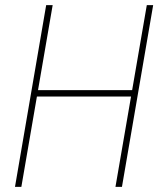

<svg xmlns="http://www.w3.org/2000/svg" viewBox="-20 -731 636 751"><path d="M506.3 -378.4 502.9 -353.5H112.8L116.2 -378.4ZM186 -710.9 63.5 0H38.6L160.6 -710.9ZM579.1 -710.9 457 0H431.6L554.2 -710.9Z"/></svg>

Font: Roboto Condensed Thin
Style: Italic
Weight: 250
Italic angle: -12°
Designer: Christian Robertson
Foundry: Google
Version: Version 3.008; 2023